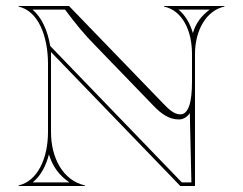

<svg xmlns="http://www.w3.org/2000/svg" viewBox="-20 -620 810 640"><path d="M630 -440C630 -518 667 -585 728 -598V-600H527V-598C588 -585 620 -518 620 -440V-348C620 -279.9 608.6 -238.8 581.2 -238.8C559.8 -238.8 541.9 -256.4 524 -275L210 -600H42V-598C107.1 -583.7 140 -500.1 140 -407V-180C140 -92 105 -16 42 -2V0H263V-2C191 -18 150 -92 150 -180V-446.6L581 0H630ZM147.4 -466.7C139 -517.1 119.5 -561.9 88.4 -588H196.9C230.3 -542.8 260.3 -505.8 299.8 -466L492.4 -266.7C517 -241.1 543.3 -221.8 576.2 -221.8C591.2 -221.8 603.7 -230 612.7 -243L618 -12H586.1ZM143.1 -105.4C155 -65.7 177 -35.3 211.3 -12H89C115.8 -33.9 133.3 -66.9 143.1 -105.4ZM679.2 -588C651.2 -567.7 632.6 -542.7 622.9 -509.7C613.7 -541.7 597.7 -569.4 575 -588Z"/></svg>

Font: Sortefax
Style: Medium
Weight: 500
Designer: gluk
Foundry: gluk
Version: Version 0.261